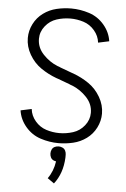

<svg xmlns="http://www.w3.org/2000/svg" viewBox="-63 -788 701 1066"><g transform="rotate(5 287.5 -255.0)"><path d="M279 233 242 207Q272 166 280 110Q273 109 266 106Q255 101 250 90.5Q245 80 245 68.5Q245 57 250 46.5Q255 36 265.5 31Q276 26 288 26Q299 26 309.5 31Q320 36 325 46.5Q330 57 330 68V70V85Q326 173 279 233ZM330 79V70V74ZM284 8Q234 8 184.5 -8Q135 -24 100.5 -64.5Q66 -105 59 -155L120 -168Q124 -131 149.5 -101Q175 -71 211 -59.5Q247 -48 284 -48Q323 -48 360.5 -60Q398 -72 423.5 -104Q449 -136 449 -175Q449 -224 413.5 -261.5Q378 -299 333 -317L324 -320L315 -324Q283 -336 250 -348L241 -351Q195 -368 155 -395.5Q115 -423 89.5 -467Q64 -511 64 -559Q64 -600 83 -637.5Q102 -675 135.5 -699.5Q169 -724 209.5 -733.5Q250 -743 291 -743Q341 -743 390.5 -727Q440 -711 474.5 -670.5Q509 -630 516 -580L455 -567Q451 -604 425.5 -634Q400 -664 364 -675.5Q328 -687 291 -687Q252 -687 214.5 -675Q177 -663 151.5 -631Q126 -599 126 -560Q126 -511 161.5 -473.5Q197 -436 242 -418L251 -415L260 -411Q292 -399 325 -387L334 -384Q380 -367 420 -339.5Q460 -312 485.5 -268Q511 -224 511 -176Q511 -135 492 -97.5Q473 -60 439.5 -35.5Q406 -11 365.5 -1.5Q325 8 284 8Z"/></g></svg>

Font: Jozsika Light
Style: Regular
Weight: 300
Monospace: yes
Designer: Belleve Invis
Foundry: Belleve Invis
Version: 2.1.0